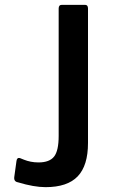

<svg xmlns="http://www.w3.org/2000/svg" viewBox="-20 -762 467 792"><path d="M168 10Q120 10 54 -10Q36 -13 39 -33L48 -98Q50 -113 62 -110Q67 -108 79.5 -103Q92 -98 107 -95Q122 -92 139 -92Q184 -92 203 -116Q222 -140 222 -201V-727Q222 -742 235 -742H331Q343 -742 343 -727V-172Q343 -79 300.5 -34.5Q258 10 168 10Z"/></svg>

Font: n
Style: Regular
Weight: 500
Designer: Pablo Impallari, Rodrigo Fuenzalida
Foundry: Impallari Type
Version: Version 1.002; ttfautohint (v1.5)